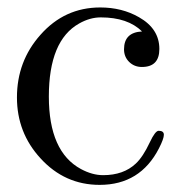

<svg xmlns="http://www.w3.org/2000/svg" viewBox="-20 -489 489 520"><path d="M423.8 -124Q423.8 -113.3 410.6 -87.4Q359.9 11.7 250 11.7Q155.3 11.7 89.8 -60.1Q25.9 -129.4 25.9 -225.1Q25.9 -323.2 89.4 -394.5Q154.8 -468.8 251.5 -468.8Q310.5 -468.8 356.4 -442.4Q411.6 -411.1 411.6 -356.4Q411.6 -307.6 364.3 -307.6Q343.8 -307.6 329.8 -321.3Q315.9 -335 315.9 -355.5Q315.9 -401.4 364.7 -403.8Q326.2 -441.9 252.9 -441.9Q223.6 -441.9 194.3 -425.3Q112.3 -379.4 112.3 -227.5Q112.3 -78.1 199.2 -31.2Q230 -14.6 259.3 -14.6Q314.5 -14.6 347.7 -45.9Q367.2 -64 385.7 -103.5Q400.4 -134.8 409.7 -134.8Q423.8 -134.8 423.8 -124Z"/></svg>

Font: Kurinto Book Core
Style: Regular
Weight: 400
Designer: Kurinto was developed by Clint Goss from a range of fonts that are compatible with the SIL Open Font License Version 1.1
Foundry: Clinton F. Goss
Version: Version 2.196; July 25, 2020